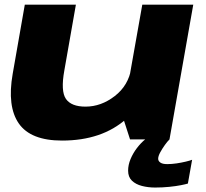

<svg xmlns="http://www.w3.org/2000/svg" viewBox="-20 -610 900 840"><path d="M549 0H721.5L825.5 -589.5H602.5L516 -102ZM312 -589.5H88.5L35.5 -287Q10.5 -144 62.5 -69.5Q114.5 5 251.5 5Q426 5 533.2 -90.5Q640.5 -186 653.5 -259L554.5 -312Q542 -236 482.2 -189.8Q422.5 -143.5 354 -143.5Q292 -143.5 268.5 -177.2Q245 -211 261.5 -302ZM658.5 210.5Q690.5 210.5 720.2 207.5Q750 204.5 772.5 200Q795 195.5 802 193L820.5 89Q812 92.5 793.2 97Q774.5 101.5 752.8 104.8Q731 108 711.5 108Q691 108 681.5 101.2Q672 94.5 672 84.5Q672 73 681 56.5Q690 40 701.5 24Q713 8 721.5 0H615Q596.5 15 579.2 37.5Q562 60 551.2 85.8Q540.5 111.5 540.5 136.5Q540.5 164.5 557.2 180.5Q574 196.5 601 203.5Q628 210.5 658.5 210.5Z"/></svg>

Font: Anybody Expanded ExtraBold
Style: Italic
Weight: 800
Width: 7
Italic angle: -10°
Version: Version 1.113;gftools[0.9.25]